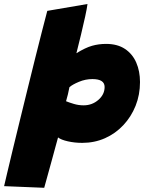

<svg xmlns="http://www.w3.org/2000/svg" viewBox="-89 -718 709 936"><path d="M126.5 197.5 -69 189.5Q-65 172 -54.2 126.2Q-43.5 80.5 -27.8 15.5Q-12 -49.5 6.5 -125.5Q25 -201.5 44.5 -280.5Q64 -359.5 82.2 -433Q100.5 -506.5 116 -566.8Q131.5 -627 141.5 -665L337.5 -698.5Q335 -677.5 326.2 -637.2Q317.5 -597 306 -549.5Q294.5 -502 283.5 -458.5Q327 -485.5 359.8 -494.8Q392.5 -504 428 -504Q483.5 -504 520.2 -479.5Q557 -455 575.2 -413Q593.5 -371 593.5 -318Q593.5 -256 572 -202.2Q550.5 -148.5 512.2 -107.8Q474 -67 422.8 -44.2Q371.5 -21.5 312 -21.5Q275 -21.5 241.8 -29Q208.5 -36.5 194 -48Q190.5 -35.5 182.5 -6.2Q174.5 23 164.5 60Q154.5 97 144.2 133.5Q134 170 126.5 197.5ZM318.5 -204.5Q360 -204.5 390.5 -231Q421 -257.5 421 -294Q421 -332.5 361.5 -332.5Q327.5 -332.5 295.5 -319Q263.5 -305.5 249.5 -293Q246.5 -276 242 -258Q237.5 -240 233 -224.5Q247.5 -218.5 270.8 -211.5Q294 -204.5 318.5 -204.5Z"/></svg>

Font: Grandstander Black
Style: Italic
Weight: 900
Italic angle: -15°
Designer: Tyler Finck
Foundry: Etcetera Type Co
Version: Version 1.200; ttfautohint (v1.8.3)